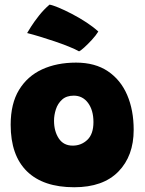

<svg xmlns="http://www.w3.org/2000/svg" viewBox="-20 -799 625 828"><path d="M300 8.5Q166.5 8.5 96.2 -60.2Q26 -129 26 -261Q26 -352 62 -411.2Q98 -470.5 161.5 -499.8Q225 -529 308 -529Q390 -529 445.2 -491.8Q500.5 -454.5 528.5 -389.2Q556.5 -324 556.5 -239Q556.5 -126.5 490.5 -59Q424.5 8.5 300 8.5ZM293.5 -171Q330.5 -171 356.8 -196Q383 -221 383 -272.5Q383 -323.5 359.8 -355Q336.5 -386.5 298 -386.5Q266.5 -386.5 247.8 -369.5Q229 -352.5 221 -327.5Q213 -302.5 213 -278.5Q213 -233 233.5 -202Q254 -171 293.5 -171ZM193.5 -779Q205 -777.5 231.2 -766.8Q257.5 -756 289.8 -739.2Q322 -722.5 352.5 -702.5Q383 -682.5 404 -663Q393.5 -646 376.2 -627.2Q359 -608.5 343.5 -594.5Q328 -580.5 321 -577.5Q304.5 -587 276.5 -598.2Q248.5 -609.5 216 -620.5Q183.5 -631.5 152.2 -641Q121 -650.5 97 -656.5Q100.5 -663 114 -684.2Q127.5 -705.5 148.2 -731.8Q169 -758 193.5 -779Z"/></svg>

Font: Grandstander Black
Style: Regular
Weight: 900
Designer: Tyler Finck
Foundry: Etcetera Type Co
Version: Version 1.200; ttfautohint (v1.8.3)